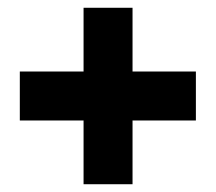

<svg xmlns="http://www.w3.org/2000/svg" viewBox="-20 -575 555 494"><path d="M31 -391H484V-265H31ZM195 -555H321V-101H195Z"/></svg>

Font: Alexandria ExtraBold
Style: Regular
Weight: 800
Designer: Mohamed Gaber
Foundry: Kief Type Foundry
Version: Version 5.100